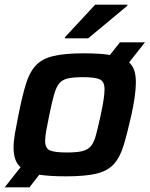

<svg xmlns="http://www.w3.org/2000/svg" viewBox="-33 -746 640 821"><path d="M244 -582 245 -587 374 -726H512L511 -721L344 -582ZM-13 55 55 -31Q39 -45 32 -66Q25 -87 25 -115Q25 -142 31 -176Q37 -210 46 -255Q62 -335 77.5 -386Q93 -437 120 -466Q147 -495 195.5 -506.5Q244 -518 325 -518Q395 -518 437 -511L480 -565H587L519 -479Q535 -465 541.5 -443.5Q548 -422 548 -394Q548 -342 529 -255Q511 -175 495.5 -124Q480 -73 453.5 -44Q427 -15 379.5 -3.5Q332 8 249 8Q179 8 135 1L93 55ZM254 -94Q294 -94 318 -99.5Q342 -105 355.5 -121Q369 -137 377.5 -169Q386 -201 398 -255Q406 -293 410 -320Q414 -347 414 -365Q414 -397 394 -406.5Q374 -416 321 -416Q280 -416 256.5 -410.5Q233 -405 220 -389Q207 -373 198 -341Q189 -309 178 -255Q170 -216 165 -189Q160 -162 160 -144Q160 -112 180 -103Q200 -94 254 -94Z"/></svg>

Font: Saira SemiBold
Style: Italic
Weight: 600
Italic angle: -12°
Designer: Hector Gatti with collaboration of the Omnibus-Type team
Foundry: Omnibus-Type
Version: Version 1.100; ttfautohint (v1.8.3)